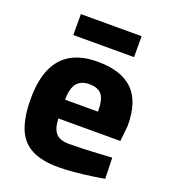

<svg xmlns="http://www.w3.org/2000/svg" viewBox="-131 -791 791 897"><g transform="rotate(20 264.5 -342.0)"><path d="M261 12Q176 12 125.5 -16Q75 -44 53.5 -101Q32 -158 32 -245Q32 -336 58.5 -395.5Q85 -455 137 -484.5Q189 -514 268 -514Q384 -514 442.5 -458Q501 -402 501 -281L493 -202H185Q186 -154 205.5 -130.5Q225 -107 273 -107Q304 -107 342.5 -108.5Q381 -110 419 -112Q457 -114 484 -116L487 -12Q461 -7 422 -1.5Q383 4 341 8Q299 12 261 12ZM184 -295H348Q348 -355 329 -378.5Q310 -402 268 -402Q226 -402 205.5 -377.5Q185 -353 184 -295ZM117 -592V-696H419V-592Z"/></g></svg>

Font: Cairo ExtraBold
Style: Regular
Weight: 800
Designer: Mohamed Gaber, Accademia di Belle Arti di Urbino
Foundry: Kief Type Foundry, Accademia di Belle Arti di Urbino
Version: Version 3.117